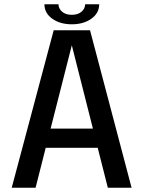

<svg xmlns="http://www.w3.org/2000/svg" viewBox="-20 -881 673 901"><path d="M35 0 232 -739H402.5L597.5 0H486L438.5 -187.5H194.5L147 0ZM217.5 -277.5H416L317 -668.5ZM188.5 -861H254.5Q254.5 -841 271.2 -826.2Q288 -811.5 317 -811.5Q346 -811.5 362.8 -826.2Q379.5 -841 379.5 -861H445.5Q445.5 -819.5 408.8 -793.2Q372 -767 317 -767Q262 -767 225.2 -793.2Q188.5 -819.5 188.5 -861Z"/></svg>

Font: Epilogue Medium
Style: Regular
Weight: 500
Designer: Tyler Finck
Foundry: Etcetera Type Co
Version: Version 2.111; ttfautohint (v1.8.3)